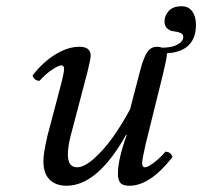

<svg xmlns="http://www.w3.org/2000/svg" viewBox="-20 -590 653 620"><path d="M389.2 -153.8 387.2 -154.8Q294.9 9.8 194.8 9.8Q160.6 9.8 140.4 -9.8Q120.1 -29.3 120.1 -70.8Q120.1 -93.8 132.8 -149.9L173.8 -305.2Q187 -355 187 -367.2Q187 -378.9 178.2 -378.9Q168.9 -378.9 147.5 -364.5Q126 -350.1 107.9 -329.1Q90.8 -329.1 85 -346.2Q119.1 -390.1 159.4 -414.6Q199.7 -439 235.8 -439Q272.9 -439 272.9 -410.2Q272.9 -400.9 262.2 -356.9L208 -150.9Q199.2 -116.2 199.2 -90.8Q199.2 -49.8 229 -49.8Q252.4 -49.8 284.9 -79.1Q317.4 -108.4 346.2 -149.4Q375 -190.4 399.9 -236.8L431.2 -356.9Q435.1 -372.6 438.7 -383.8Q442.4 -395 448.7 -409.4Q455.1 -423.8 464.6 -431.4Q474.1 -439 485.8 -439Q496.6 -439 503.9 -436Q517.1 -436 531.2 -438.5Q545.4 -440.9 558.6 -449.5Q571.8 -458 571.8 -471.2Q571.8 -480 562.3 -483.9Q552.7 -487.8 541.5 -488.8Q530.3 -489.7 520.8 -497.6Q511.2 -505.4 511.2 -521Q511.2 -539.6 524.9 -554.7Q538.6 -569.8 566.9 -569.8Q588.9 -569.8 600.8 -553.2Q612.8 -536.6 612.8 -509.8Q612.8 -466.8 588.9 -443.6Q564.9 -420.4 519 -418V-415Q519 -403.3 505.9 -349.1L450.2 -124Q439 -74.2 439 -64Q439 -49.8 448.2 -49.8Q457 -49.8 476.3 -64.2Q495.6 -78.6 514.2 -100.1Q531.2 -100.1 537.1 -83Q464.8 9.8 397.9 9.8Q376.5 9.8 368.7 0.5Q360.8 -8.8 360.8 -28.8Q360.8 -75.7 389.2 -153.8Z"/></svg>

Font: Common Serif
Style: Italic
Weight: 400
Italic angle: -12°
Designer: Philipp H. Poll, Khaled Hosny
Foundry: Stefan Peev, Context Ltd.
Version: Version 1.026